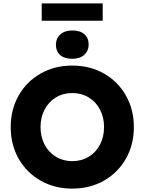

<svg xmlns="http://www.w3.org/2000/svg" viewBox="-20 -1103 853 1133"><path d="M43.2 -352.9Q43.2 -456.8 90.1 -539.4Q137 -622 219.7 -669Q302.4 -716 406.6 -716Q510.8 -716 593.5 -669Q676.2 -622 723.1 -539.2Q770 -456.4 770 -352.8Q770 -249.5 723.1 -166.8Q676.2 -84 593.5 -37Q510.8 10 406.6 10Q302.4 10 219.7 -37Q137 -84 90.1 -166.5Q43.2 -249.1 43.2 -352.9ZM594 -353Q594 -410.4 570 -456.4Q546 -502.4 503.1 -528.2Q460.1 -554 406.4 -554Q352.8 -554 310 -528.2Q267.2 -502.3 243.2 -456.3Q219.2 -410.4 219.2 -353Q219.2 -295.6 243.2 -249.6Q267.2 -203.6 310 -177.8Q352.9 -152 406.5 -152Q460.3 -152 503.3 -177.8Q546.2 -203.6 570.1 -249.6Q594 -295.6 594 -353ZM310 -839.6Q310 -876.2 335.8 -899.7Q361.6 -923.2 406.6 -923.2Q452.6 -923.2 477.9 -901.2Q503.2 -879.2 503.2 -839.6Q503.2 -803 477.4 -779.5Q451.6 -756 406.6 -756Q360.6 -756 335.3 -778Q310 -800 310 -839.6ZM226.2 -1082.8H586V-980.8H226.2Z"/></svg>

Font: Easer Grotesk Variable
Style: Regular
Weight: 400
Designer: Boardeaser, Bonnie Shaver-Troup, Thomas Jockin
Foundry: Lexend
Version: Version 1.001;Glyphs 3.1.2 (3151)